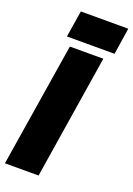

<svg xmlns="http://www.w3.org/2000/svg" viewBox="-180 -957 706 1019"><g transform="rotate(20 173.5 -447.5)"><path d="M-12 0 100 -700H289L178 0ZM67 -745 91 -895H359L336 -745Z"/></g></svg>

Font: Georama SemiCondensed Black
Style: Italic
Weight: 900
Width: 4
Italic angle: -9°
Designer: Jean-Baptiste Levee
Foundry: Production Type
Version: Version 1.000